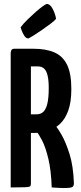

<svg xmlns="http://www.w3.org/2000/svg" viewBox="-20 -946 407 969"><path d="M66 -275Q49 -275 47 -280.5Q45 -286 45 -301V-680Q45 -681 45.5 -690.5Q46 -700 61 -700H149Q212 -700 254.5 -681.5Q297 -663 318.5 -619Q340 -575 340 -497Q340 -431 324.5 -388Q309 -345 282 -320Q255 -295 221.5 -285Q188 -275 152 -275ZM34 0V-681Q34 -681 36.5 -690.5Q39 -700 53 -700H117Q132 -700 134 -690.5Q136 -681 136 -681V-19Q136 -9 131.5 -5.5Q127 -2 105.5 -1Q84 0 34 0ZM301 3Q289 3 273.5 2Q258 1 241 0Q238 -87 224 -145Q210 -203 193 -236Q176 -269 163.5 -283Q151 -297 151 -297Q151 -297 148.5 -304Q146 -311 158 -317L215 -349Q230 -349 234 -339Q234 -339 251 -322Q268 -305 290 -267Q312 -229 331 -168.5Q350 -108 353 -21Q353 -8 345.5 -2.5Q338 3 301 3ZM136 -369H164Q184 -369 197.5 -380.5Q211 -392 218.5 -421Q226 -450 226 -502Q226 -539 220.5 -563.5Q215 -588 203 -599.5Q191 -611 170 -611H136ZM123 -752Q111 -752 102 -766.5Q93 -781 88.5 -794.5Q84 -808 84 -808Q98 -827 118.5 -847Q139 -867 160 -885.5Q181 -904 196.5 -915Q212 -926 216 -926Q233 -926 246 -901Q259 -876 263 -851Q255 -841 235 -826Q215 -811 192 -795Q169 -779 149.5 -767Q130 -755 123 -752Z"/></svg>

Font: Yanone Kaffeesatz ExtraLight SemiBold
Style: Regular
Weight: 600
Version: Version 2.003